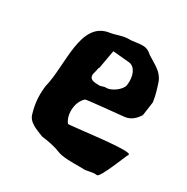

<svg xmlns="http://www.w3.org/2000/svg" viewBox="-144 -738 837 861"><g transform="rotate(30 275.0 -307.5)"><path d="M67 -239C60 -184 66 -141 77 -104C85 -63 130 -50 167 -35C193 -32 234 -25 260 -14C292 0 342 -2 390 -2C420 2 436 -12 466 -8C483 -6 536 -147 543 -157C564 -185 243 -138 239 -142C215 -169 210 -238 250 -275C253 -278 402 -292 441 -296C473 -299 494 -319 510 -344L520 -416C515 -452 505 -482 496 -509C480 -552 444 -566 402 -593C390 -604 375 -615 351 -614C329 -614 302 -607 287 -608C256 -609 225 -594 198 -590C56 -571 99 -361 67 -239ZM224 -392C225 -398 230 -412 231 -422C232 -428 232 -426 235 -431L252 -526L339 -518C369 -514 388 -475 381 -425C377 -398 331 -367 307 -368C290 -369 284 -359 265 -362C242 -362 221 -366 224 -392Z"/></g></svg>

Font: Yuck
Style: It
Weight: 400
Version: Version Bleh